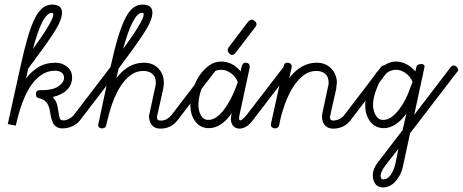

<svg xmlns="http://www.w3.org/2000/svg" viewBox="-20 -571 2022 839"><path d="M94 -228Q117 -259 148.5 -278Q180 -297 221 -297Q237 -297 249.5 -292.5Q262 -288 272.5 -280Q283 -272 289 -260Q295 -248 295 -233Q295 -200 272.5 -178Q250 -156 210 -147Q226 -130 230 -112Q234 -94 236 -79Q238 -64 241 -54.5Q244 -45 256 -45Q269 -45 282 -52Q295 -59 303 -69L462 -277Q468 -285 476 -285Q482 -285 488.5 -279Q495 -273 495 -266Q495 -260 491 -256L331 -47Q319 -30 297.5 -20Q276 -10 254 -10Q238 -10 228 -16L227 -17Q217 -22 212 -32.5Q207 -43 204 -55Q201 -67 199 -81Q197 -95 192.5 -107Q188 -119 178 -128.5Q168 -138 150 -142Q142 -144 139.5 -148Q137 -152 137 -160Q137 -177 155 -177H164Q210 -177 234 -193Q258 -209 260 -229Q260 -246 249 -254Q238 -262 221 -262Q194 -262 172.5 -250.5Q151 -239 133.5 -220Q116 -201 102.5 -176.5Q89 -152 79 -125.5Q69 -99 61.5 -72Q54 -45 49 -22L14 -29L70 -283Q86 -356 101 -407Q116 -458 132 -490Q148 -522 166.5 -536.5Q185 -551 207 -551Q251 -551 251 -516Q251 -482 212 -423Q173 -364 103 -271ZM124 -357Q167 -416 190 -455Q213 -494 213 -507Q213 -515 207 -515Q165 -515 124 -357Z M889 -277Q894 -285 902 -285Q908 -285 915 -279.5Q922 -274 922 -266Q922 -260 917 -256L757 -47Q728 -9 682 -9Q666 -9 656.5 -14Q647 -19 641.5 -27Q636 -35 633.5 -45Q631 -55 631 -63Q631 -69 633 -73L658 -190Q661 -198 661 -210Q661 -235 646 -248Q631 -261 606 -261Q581 -261 560 -248.5Q539 -236 522 -215Q505 -194 492 -168.5Q479 -143 470 -117Q461 -91 454.5 -66.5Q448 -42 444 -24Q443 -18 438.5 -14Q434 -10 426 -10Q419 -10 413 -14.5Q407 -19 410 -30L464 -283Q480 -356 495.5 -407Q511 -458 527 -490Q543 -522 561.5 -536.5Q580 -551 602 -551Q646 -551 646 -516Q646 -482 607 -423Q568 -364 498 -271L489 -230Q540 -297 609 -297Q630 -297 646 -290Q662 -283 673.5 -270.5Q685 -258 690.5 -242.5Q696 -227 696 -209Q695 -204 695 -197.5Q695 -191 693 -182L667 -66Q666 -64 666 -59Q666 -49 671 -46.5Q676 -44 682 -44Q697 -44 708.5 -50.5Q720 -57 730 -69ZM518 -357Q561 -416 584.5 -455Q608 -494 608 -507Q608 -515 601 -515Q561 -515 518 -357Z M1010 -341Q1003 -331 995 -331Q987 -331 981 -338Q975 -345 975 -352Q975 -358 979 -364L1065 -477Q1068 -480 1072 -482.5Q1076 -485 1079 -485Q1086 -485 1093.5 -478.5Q1101 -472 1101 -465Q1101 -459 1095 -452ZM1218 -277Q1225 -285 1231 -285Q1237 -285 1244 -279Q1251 -273 1251 -266Q1251 -260 1246 -256L1086 -47Q1058 -9 1026 -9Q1009 -9 999 -21Q989 -33 989 -51Q989 -64 993 -77Q948 -11 892 -11Q875 -11 861 -17.5Q847 -24 836 -37Q825 -50 818.5 -68.5Q812 -87 812 -112Q812 -146 822.5 -179.5Q833 -213 851.5 -240.5Q870 -268 894 -285Q918 -302 946 -302Q969 -302 990 -292.5Q1011 -283 1032 -259Q1032 -262 1033 -268Q1034 -274 1036 -280.5Q1038 -287 1042 -292Q1046 -297 1052 -297Q1062 -297 1066.5 -292.5Q1071 -288 1071 -282Q1071 -276 1071 -275L1026 -66Q1024 -58 1025 -51Q1025 -46 1029 -45Q1033 -44 1041 -51Q1049 -58 1058 -69ZM1009 -185Q1013 -195 1015 -200.5Q1017 -206 1019 -213Q1009 -237 988.5 -251.5Q968 -266 948 -266Q918 -266 896.5 -244.5Q875 -223 860 -181Q847 -144 847 -112Q847 -100 850 -87.5Q853 -75 858.5 -66Q864 -57 872 -52Q880 -47 890 -47Q909 -47 926.5 -59.5Q944 -72 959 -92Q974 -112 987 -136.5Q1000 -161 1009 -185Z M1644 -277Q1650 -285 1657 -285Q1664 -285 1670.5 -279.5Q1677 -274 1677 -266Q1677 -260 1672 -256L1513 -47Q1484 -9 1437 -9Q1422 -9 1412.5 -14Q1403 -19 1397 -27Q1391 -35 1389 -45Q1387 -55 1387 -63Q1387 -69 1388 -73L1413 -190Q1416 -198 1416 -210Q1416 -235 1401.5 -248Q1387 -261 1362 -261Q1337 -261 1316.5 -248.5Q1296 -236 1279 -215.5Q1262 -195 1248.5 -169.5Q1235 -144 1225.5 -117.5Q1216 -91 1209.5 -67Q1203 -43 1200 -24Q1199 -18 1194 -14Q1189 -10 1182 -10Q1175 -10 1169.5 -14Q1164 -18 1164 -25Q1164 -26 1164 -27.5Q1164 -29 1164 -30L1220 -283Q1222 -297 1236 -297Q1245 -297 1250 -292Q1255 -287 1255 -280Q1255 -279 1254.5 -277.5Q1254 -276 1254 -275L1244 -230Q1296 -297 1364 -297Q1385 -297 1401 -290Q1417 -283 1428.5 -270.5Q1440 -258 1446 -242.5Q1452 -227 1452 -209Q1451 -204 1450.5 -197.5Q1450 -191 1449 -182L1423 -66Q1422 -64 1422 -59Q1422 -49 1427 -46.5Q1432 -44 1437 -44Q1467 -46 1485 -69Z M1949 -277Q1955 -285 1962 -285Q1969 -285 1975.5 -278.5Q1982 -272 1982 -266Q1982 -260 1977 -256L1772 11L1741 155Q1736 179 1726 196.5Q1716 214 1704.5 225.5Q1693 237 1680 242.5Q1667 248 1655 248Q1631 248 1620 232.5Q1609 217 1609 195Q1609 181 1615.5 165Q1622 149 1637 131L1739 -2L1756 -75Q1734 -44 1708.5 -27.5Q1683 -11 1657 -11Q1640 -11 1625.5 -17.5Q1611 -24 1600 -37Q1589 -50 1582.5 -68.5Q1576 -87 1576 -112Q1576 -146 1586.5 -179.5Q1597 -213 1615.5 -240.5Q1634 -268 1658.5 -285Q1683 -302 1710 -302Q1757 -302 1795 -259Q1797 -268 1799 -276L1801 -283Q1806 -291 1821 -291Q1830 -291 1833.5 -286.5Q1837 -282 1833 -269L1790 -69ZM1721 79 1664 152Q1643 180 1643 197Q1643 203 1645.5 208Q1648 213 1654 213Q1673 213 1686 195Q1699 177 1707 148ZM1772 -185Q1775 -192 1777.5 -199Q1780 -206 1783 -213Q1773 -237 1752.5 -251.5Q1732 -266 1711 -266Q1683 -266 1661.5 -244.5Q1640 -223 1625 -181Q1610 -144 1610 -112Q1610 -100 1613.5 -87.5Q1617 -75 1622.5 -66Q1628 -57 1636 -52Q1644 -47 1654 -47Q1674 -47 1691 -59.5Q1708 -72 1723.5 -92Q1739 -112 1751.5 -136.5Q1764 -161 1772 -185Z"/></svg>

Font: Gruenewald VA
Style: Regular
Weight: 400
Designer: Peter Wiegel
Foundry: Peter Wiegel, nach dem Schriftentwurf von Dr. H. Gr¸newald
Version: Version 0.007